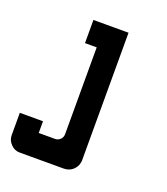

<svg xmlns="http://www.w3.org/2000/svg" viewBox="-106 -916 602 692"><g transform="rotate(20 195.0 -570.0)"><path d="M0 -348.6Q0 -348.6 0 -355.5Q0 -359.4 0 -364.3Q0 -379.9 0 -389.6Q0 -389.6 0 -393.6Q0 -397.5 0 -407.2Q0 -423.8 0 -434.6Q0 -434.6 33.2 -434.6Q66.4 -434.6 88.9 -434.6Q88.9 -434.6 88.9 -418Q88.9 -401.4 88.9 -389.6Q88.9 -389.6 96.7 -389.6Q104.5 -389.6 152.3 -389.6Q163.1 -389.6 171.9 -398.4Q179.7 -406.2 179.7 -418Q179.7 -418 179.7 -468.8Q179.7 -519.5 179.7 -585.9Q179.7 -629.9 179.7 -673.8Q179.7 -717.8 179.7 -751Q179.7 -751 163.1 -751Q146.5 -751 134.8 -751Q134.8 -751 134.8 -784.2Q134.8 -817.4 134.8 -839.8Q134.8 -839.8 152.3 -839.8Q168.9 -839.8 179.7 -839.8Q179.7 -839.8 213.9 -839.8Q247.1 -839.8 269.5 -839.8Q269.5 -839.8 269.5 -833Q269.5 -826.2 269.5 -783.2Q269.5 -764.6 269.5 -738.3Q269.5 -710.9 269.5 -672.9Q269.5 -620.1 269.5 -542Q269.5 -463.9 269.5 -353.5Q269.5 -350.6 269.5 -347.7Q269.5 -344.7 268.6 -341.8Q265.6 -324.2 251 -311.5Q236.3 -299.8 217.8 -299.8Q217.8 -299.8 192.4 -299.8Q167 -299.8 132.8 -299.8Q110.4 -299.8 88.9 -299.8Q66.4 -299.8 48.8 -299.8Q28.3 -299.8 14.6 -314.5Q0 -329.1 0 -348.6Z"/></g></svg>

Font: Reach
Style: Fill
Weight: 400
Designer: Billy Harris
Version: Version 1.0